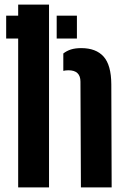

<svg xmlns="http://www.w3.org/2000/svg" viewBox="-20 -820 556 840"><path d="M59.5 0V-651.5H7V-751.5H59.5V-800H194.5V0ZM228 -751.5H316.5V-651.5H228ZM334 0 332 -462.5Q332 -512.5 279.5 -512.5Q267.5 -512.5 257 -510V-586Q271.5 -597.5 290.2 -603.5Q309 -609.5 335.5 -609.5Q400 -609.5 433.2 -572.5Q466.5 -535.5 467 -451L468.5 0Z"/></svg>

Font: Big Shoulders Stencil Text ExtraBold
Style: Regular
Weight: 800
Designer: Patric King
Foundry: XO Type Co
Version: Version 1.000